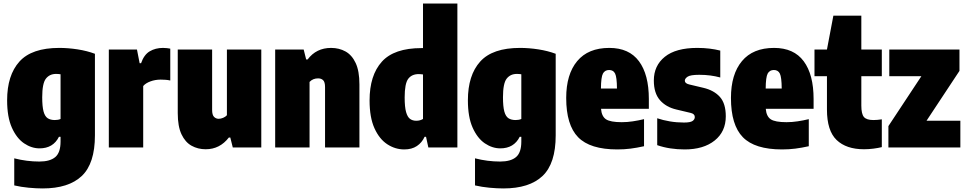

<svg xmlns="http://www.w3.org/2000/svg" viewBox="-20 -828 5425 1078"><path d="M219 230Q184 230 141.2 226Q98.5 222 60 213V61Q130.5 79 201 79Q260.5 79 290.2 54Q320 29 320 -33V-60H311Q278.5 5 202 5Q157 5 115.2 -23.2Q73.5 -51.5 46.8 -111Q20 -170.5 20 -265Q20 -405.5 89 -482.2Q158 -559 313 -559Q362.5 -559 415.8 -550.8Q469 -542.5 513 -526V-68Q513 90 439.2 160Q365.5 230 219 230ZM288 -154Q306.5 -154 320 -160V-411Q314 -412 307.5 -412.5Q301 -413 295 -413Q258.5 -413 237.8 -386.5Q217 -360 217 -282Q217 -230 224.5 -202.2Q232 -174.5 247.8 -164.2Q263.5 -154 288 -154Z M591 0V-550H749L764 -473H772Q788.5 -521 820.8 -540Q853 -559 895 -559Q905.5 -559 916.8 -557.8Q928 -556.5 936 -555V-376Q923.5 -379 908.8 -380Q894 -381 882 -381Q851.5 -381 824.5 -371Q797.5 -361 784 -345V0Z M1135 10Q1091 10 1055.5 -9.8Q1020 -29.5 999 -74Q978 -118.5 978 -193V-550H1171V-211Q1171 -182.5 1181.8 -171.8Q1192.5 -161 1208 -161Q1219.5 -161 1232.8 -166.5Q1246 -172 1254 -181V-550H1447V0H1287L1273 -56H1265Q1214 10 1135 10Z M1525 0V-550H1685L1699 -494H1707Q1755.5 -559 1839 -559Q1884 -559 1920 -539Q1956 -519 1977 -474Q1998 -429 1998 -354V0H1805V-339Q1805 -367.5 1794.2 -377.8Q1783.5 -388 1766 -388Q1736.5 -388 1718 -368V0Z M2250 11Q2199 11 2154.5 -18Q2110 -47 2082.5 -107.8Q2055 -168.5 2055 -264Q2055 -405 2123.8 -481.5Q2192.5 -558 2347 -558H2355V-808H2548V0H2385L2372 -60H2364Q2349 -27 2320.5 -8Q2292 11 2250 11ZM2317 -150Q2338.5 -150 2355 -160V-410Q2349 -411 2342 -411.5Q2335 -412 2331 -412Q2292 -412 2272 -385.5Q2252 -359 2252 -281Q2252 -227 2260 -198.8Q2268 -170.5 2282.5 -160.2Q2297 -150 2317 -150Z M2806 230Q2771 230 2728.2 226Q2685.5 222 2647 213V61Q2717.5 79 2788 79Q2847.5 79 2877.2 54Q2907 29 2907 -33V-60H2898Q2865.5 5 2789 5Q2744 5 2702.2 -23.2Q2660.5 -51.5 2633.8 -111Q2607 -170.5 2607 -265Q2607 -405.5 2676 -482.2Q2745 -559 2900 -559Q2949.5 -559 3002.8 -550.8Q3056 -542.5 3100 -526V-68Q3100 90 3026.2 160Q2952.5 230 2806 230ZM2875 -154Q2893.5 -154 2907 -160V-411Q2901 -412 2894.5 -412.5Q2888 -413 2882 -413Q2845.5 -413 2824.8 -386.5Q2804 -360 2804 -282Q2804 -230 2811.5 -202.2Q2819 -174.5 2834.8 -164.2Q2850.5 -154 2875 -154Z M3446 11Q3293 11 3226 -57.5Q3159 -126 3159 -278Q3159 -411 3220.8 -485Q3282.5 -559 3401 -559Q3512 -559 3567.5 -484.2Q3623 -409.5 3623 -272V-217H3354.5Q3358 -174.5 3382.5 -158.2Q3407 -142 3471 -142Q3502 -142 3533.2 -146.8Q3564.5 -151.5 3596 -159V-7Q3555.5 2 3520.2 6.5Q3485 11 3446 11ZM3400 -435Q3376 -435 3365.2 -415Q3354.5 -395 3354 -331H3444Q3443.5 -395 3433.5 -415Q3423.5 -435 3400 -435Z M3824 11Q3783 11 3744.5 5.2Q3706 -0.5 3670 -13V-164Q3702.5 -153 3740.8 -146.5Q3779 -140 3820 -140Q3856 -140 3868.5 -148.8Q3881 -157.5 3881 -171Q3881 -188.5 3858 -194L3778 -213Q3719.5 -226.5 3685.2 -265.8Q3651 -305 3651 -376Q3651 -459.5 3712.8 -509.2Q3774.5 -559 3895 -559Q3932 -559 3964.2 -555Q3996.5 -551 4024 -544V-393Q3996.5 -400.5 3967.8 -404.2Q3939 -408 3906 -408Q3856.5 -408 3840.8 -397.5Q3825 -387 3825 -375Q3825 -360 3849 -354L3929 -335Q3988.5 -321 4021.8 -284Q4055 -247 4055 -175Q4055 -89 3992.5 -39Q3930 11 3824 11Z M4371 11Q4218 11 4151 -57.5Q4084 -126 4084 -278Q4084 -411 4145.8 -485Q4207.5 -559 4326 -559Q4437 -559 4492.5 -484.2Q4548 -409.5 4548 -272V-217H4279.5Q4283 -174.5 4307.5 -158.2Q4332 -142 4396 -142Q4427 -142 4458.2 -146.8Q4489.5 -151.5 4521 -159V-7Q4480.5 2 4445.2 6.5Q4410 11 4371 11ZM4325 -435Q4301 -435 4290.2 -415Q4279.5 -395 4279 -331H4369Q4368.5 -395 4358.5 -415Q4348.5 -435 4325 -435Z M4831 10Q4731.5 10 4677.2 -42Q4623 -94 4623 -213V-400H4553V-550H4623L4659 -740H4816V-550H4931V-400H4816V-235Q4816 -188.5 4830.5 -171.2Q4845 -154 4884 -154Q4894.5 -154 4905.8 -155Q4917 -156 4931 -158V-2Q4911 3 4884.2 6.5Q4857.5 10 4831 10Z M4968 0V-120L5153 -400H4973V-550H5367V-430L5182 -150H5372V0Z"/></svg>

Font: Encode Sans Condensed Condensed Black
Style: Regular
Weight: 900
Width: 3
Designer: Multiple Designers
Foundry: Impallari Type
Version: Version 3.000; ttfautohint (v1.8.3) -l 8 -r 50 -G 200 -x 14 